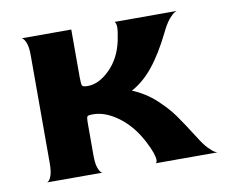

<svg xmlns="http://www.w3.org/2000/svg" viewBox="-59 -542 729 614"><g transform="rotate(-10 305.5 -234.5)"><path d="M404 -10Q404 -29 383 -70Q355 -125 312.5 -157Q270 -189 229 -189Q217 -189 213.5 -187.5Q210 -186 209 -181Q208 -176 208 -159V-60Q208 -34 212.5 -20.5Q217 -7 222.5 -2.5Q228 2 228 0H46Q46 2 51.5 -2.5Q57 -7 61.5 -20.5Q66 -34 66 -60V-408Q66 -434 61.5 -447Q57 -460 51.5 -465Q46 -470 46 -468H208V-407V-312Q208 -290 211 -285.5Q214 -281 229 -281Q265 -281 300.5 -316Q336 -351 348 -407Q354 -437 354 -449Q354 -457 352.5 -461.5Q351 -466 349.5 -467Q348 -468 348 -468H551Q551 -469 543.5 -465Q536 -461 524.5 -447.5Q513 -434 500 -407Q468 -342 435.5 -302Q403 -262 365 -242Q408 -224 440 -194.5Q472 -165 492 -137Q512 -109 543 -60Q559 -34 572 -20.5Q585 -7 593 -3Q601 1 601 0H399Q400 0 402 -2Q404 -4 404 -10Z"/></g></svg>

Font: Red Rose Bold
Style: Regular
Weight: 700
Designer: jaikishan Patel
Version: Version 1.000